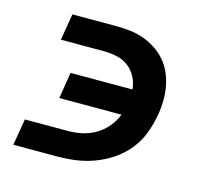

<svg xmlns="http://www.w3.org/2000/svg" viewBox="-82 -613 763 707"><g transform="rotate(15 300.0 -260.0)"><path d="M25 0 42 -101H206Q232 -101 258.5 -106.5Q285 -112 309.5 -126Q334 -140 352.5 -162Q371 -184 381 -210H144L160 -310H396Q394 -335 382.5 -357Q371 -379 352 -393.5Q333 -408 308.5 -413.5Q284 -419 258 -419H94L111 -520H275Q303 -520 330.5 -517Q358 -514 383 -505Q408 -496 430 -481.5Q452 -467 469 -447.5Q486 -428 496.5 -404Q507 -380 512 -353.5Q517 -327 516.5 -299Q516 -271 511 -243Q505 -208 492 -173Q479 -138 455 -108Q431 -78 399 -56.5Q367 -35 331.5 -22Q296 -9 260.5 -4.5Q225 0 189 0Z"/></g></svg>

Font: Zed Sans Extended
Style: Bold Italic
Weight: 700
Width: 7
Italic angle: -9°
Designer: Belleve Invis
Foundry: Belleve Invis
Version: Version 1.0.0; ttfautohint (v1.8.4)